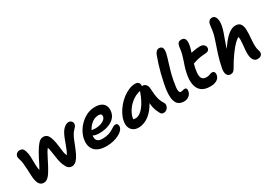

<svg xmlns="http://www.w3.org/2000/svg" viewBox="19 -1632 3548 2519"><g transform="rotate(-30 1793.0 -372.5)"><path d="M188 15Q143 15 119 -23Q95 -61 90 -148Q87 -203 85 -252.5Q83 -302 78 -344Q73 -386 61 -417Q50 -447 57 -469Q64 -491 81.5 -503Q99 -515 122 -515Q149 -515 165.5 -502Q182 -489 192 -454Q204 -417 206 -371.5Q208 -326 208 -279Q208 -232 213 -190.5Q218 -149 234 -119L186 -117Q207 -141 224 -169.5Q241 -198 257 -230.5Q273 -263 291 -298.5Q309 -334 331 -372Q371 -441 404 -476.5Q437 -512 478 -512Q510 -512 531 -495Q552 -478 565 -444Q578 -410 588 -359Q595 -321 598.5 -285.5Q602 -250 606.5 -219.5Q611 -189 620 -165.5Q629 -142 646 -127L606 -118Q629 -145 647 -183.5Q665 -222 680.5 -265Q696 -308 712 -349.5Q728 -391 746 -424Q759 -447 777 -467.5Q795 -488 817 -501Q839 -514 863 -514Q881 -514 895 -505Q909 -496 915.5 -481Q922 -466 919 -447Q916 -432 906 -418.5Q896 -405 881 -391Q862 -372 846 -345.5Q830 -319 816.5 -287.5Q803 -256 791 -223Q779 -190 765 -159Q736 -88 710.5 -51.5Q685 -15 662 -1Q639 13 617 13Q584 13 562 -6Q540 -25 519 -76Q504 -115 496 -158.5Q488 -202 482.5 -244.5Q477 -287 470.5 -321Q464 -355 451 -374L473 -372Q450 -348 430.5 -314.5Q411 -281 391 -240.5Q371 -200 348 -156Q325 -112 296 -66Q278 -38 260.5 -20Q243 -2 225 6.5Q207 15 188 15Z M1142 10Q1073 10 1027.5 -8.5Q982 -27 957 -59.5Q932 -92 925.5 -134.5Q919 -177 929 -226Q940 -278 969.5 -329Q999 -380 1043.5 -421.5Q1088 -463 1143.5 -488Q1199 -513 1262 -513Q1319 -513 1356.5 -493.5Q1394 -474 1409.5 -436.5Q1425 -399 1415 -345Q1406 -303 1381 -272.5Q1356 -242 1318.5 -222.5Q1281 -203 1237.5 -193.5Q1194 -184 1147 -184Q1078 -184 1052.5 -203Q1027 -222 1031 -244Q1033 -258 1041 -264.5Q1049 -271 1064 -271Q1075 -271 1090 -268Q1105 -265 1133 -265Q1171 -265 1205.5 -275.5Q1240 -286 1264 -305Q1288 -324 1293 -348Q1297 -372 1286.5 -384Q1276 -396 1246 -396Q1212 -396 1180.5 -381Q1149 -366 1122.5 -339.5Q1096 -313 1077 -278.5Q1058 -244 1050 -205Q1045 -177 1051 -153.5Q1057 -130 1078.5 -115.5Q1100 -101 1141 -101Q1196 -101 1233.5 -112.5Q1271 -124 1297 -140Q1323 -156 1342 -167.5Q1361 -179 1377 -179Q1402 -179 1410.5 -161Q1419 -143 1415 -119Q1409 -95 1386.5 -72Q1364 -49 1326.5 -30.5Q1289 -12 1242 -1Q1195 10 1142 10Z M1628 10Q1578 10 1545.5 -13Q1513 -36 1500.5 -75.5Q1488 -115 1498 -163Q1507 -213 1533.5 -263.5Q1560 -314 1598 -359Q1636 -404 1681.5 -438.5Q1727 -473 1775.5 -493Q1824 -513 1871 -513Q1904 -513 1922 -493Q1940 -473 1933 -436Q1930 -421 1919.5 -412.5Q1909 -404 1894 -401Q1827 -390 1769.5 -351Q1712 -312 1673 -256.5Q1634 -201 1621 -141Q1617 -120 1617 -102.5Q1617 -85 1623 -58L1578 -149Q1598 -130 1614 -123Q1630 -116 1656 -116Q1711 -116 1771 -187Q1831 -258 1879 -394Q1887 -416 1905 -428.5Q1923 -441 1944 -441Q1975 -441 1993.5 -418Q2012 -395 2014 -364Q2018 -311 2022 -267.5Q2026 -224 2038 -184.5Q2050 -145 2077 -103Q2086 -89 2085.5 -71Q2085 -53 2075.5 -35Q2066 -17 2049 -5Q2032 7 2008 7Q1991 7 1980 0Q1969 -7 1962 -19Q1948 -44 1937 -70.5Q1926 -97 1918.5 -128.5Q1911 -160 1908 -201.5Q1905 -243 1906 -298L1954 -301Q1910 -183 1854 -115Q1798 -47 1739 -18.5Q1680 10 1628 10Z M2317 11Q2293 11 2268.5 4.5Q2244 -2 2224 -20.5Q2204 -39 2192.5 -75.5Q2181 -112 2181.5 -170.5Q2182 -229 2200 -317Q2216 -396 2232.5 -460.5Q2249 -525 2267 -582Q2285 -639 2305 -694Q2319 -730 2336 -745Q2353 -760 2378 -760Q2410 -760 2423.5 -735Q2437 -710 2426 -655Q2420 -626 2409.5 -592.5Q2399 -559 2386 -517Q2373 -475 2358 -421.5Q2343 -368 2329 -297Q2318 -240 2314.5 -205.5Q2311 -171 2314 -152Q2317 -133 2324.5 -126.5Q2332 -120 2342 -120Q2356 -120 2365.5 -123Q2375 -126 2382 -128Q2389 -130 2397 -130Q2422 -130 2427.5 -114Q2433 -98 2428 -74Q2423 -49 2406.5 -29.5Q2390 -10 2366.5 0.5Q2343 11 2317 11Z M2711 13Q2625 13 2578.5 -25Q2532 -63 2519.5 -130.5Q2507 -198 2525 -288Q2536 -339 2548.5 -379.5Q2561 -420 2574.5 -457.5Q2588 -495 2599 -536Q2610 -582 2612.5 -610Q2615 -638 2622 -664Q2627 -686 2641.5 -699Q2656 -712 2686 -712Q2729 -712 2742.5 -676Q2756 -640 2736 -558Q2727 -525 2717 -495.5Q2707 -466 2696 -435.5Q2685 -405 2675.5 -370.5Q2666 -336 2657 -293Q2644 -228 2648 -189.5Q2652 -151 2672.5 -134.5Q2693 -118 2728 -118Q2752 -118 2767 -123Q2782 -128 2793.5 -132.5Q2805 -137 2819 -137Q2843 -137 2852.5 -119Q2862 -101 2857 -76Q2849 -33 2810.5 -10Q2772 13 2711 13ZM2657 -351Q2618 -336 2601 -351.5Q2584 -367 2590 -397Q2596 -423 2610.5 -444Q2625 -465 2672 -481Q2700 -490 2731.5 -497.5Q2763 -505 2794.5 -509Q2826 -513 2853 -513Q2879 -513 2898 -502.5Q2917 -492 2926 -475Q2935 -458 2931 -437Q2928 -421 2916 -410Q2904 -399 2885 -397Q2837 -394 2799 -388.5Q2761 -383 2727.5 -374Q2694 -365 2657 -351Z M3020 8Q2982 8 2966 -26Q2950 -60 2961 -119Q2981 -219 3006 -298.5Q3031 -378 3054 -443Q3077 -508 3091 -563Q3099 -598 3102 -623Q3105 -648 3107 -669Q3109 -690 3114 -710Q3119 -729 3135 -744.5Q3151 -760 3181 -760Q3204 -760 3221 -740.5Q3238 -721 3242.5 -678Q3247 -635 3229 -565Q3216 -517 3194.5 -461.5Q3173 -406 3150 -337Q3127 -268 3109 -177L3087 -223Q3151 -328 3204.5 -393Q3258 -458 3304 -487.5Q3350 -517 3391 -517Q3442 -517 3465 -487Q3488 -457 3491 -401.5Q3494 -346 3486 -267Q3481 -207 3481.5 -171Q3482 -135 3486 -114.5Q3490 -94 3496 -77Q3500 -68 3501 -57Q3502 -46 3499 -35Q3496 -15 3477 -2Q3458 11 3430 11Q3395 11 3374.5 -13Q3354 -37 3347.5 -78Q3341 -119 3346 -170Q3352 -228 3355 -265Q3358 -302 3358 -324.5Q3358 -347 3355 -364Q3334 -361 3293 -321Q3252 -281 3199.5 -209Q3147 -137 3089 -36Q3074 -10 3058 -1Q3042 8 3020 8Z"/></g></svg>

Font: Shantell Sans SemiBold
Style: Italic
Weight: 600
Italic angle: -11°
Designer: Stephen Nixon, Anya Danilova, Shantell Martin
Foundry: Arrow Type
Version: Version 1.011;[c5ecc13dd]